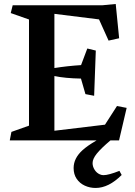

<svg xmlns="http://www.w3.org/2000/svg" viewBox="-20 -702 674 960"><path d="M577.1 152.3 588.4 172.9Q523.4 237.8 458 237.8Q429.2 237.8 404.1 226.3Q378.9 214.8 363.5 192.4Q348.1 169.9 348.1 138.2Q348.1 89.8 391.6 49.8Q416.5 26.9 462.9 0H28.8L37.1 -42.5L125 -73.7V-604.5L33.7 -636.7L43.5 -675.8H493.2L558.6 -682.1L575.7 -510.7L522.9 -499L475.1 -605L252 -632.8V-361.8Q316.4 -372.1 385.3 -376.5L416.5 -459.5L459 -449.2L450.7 -223.1L407.2 -231.4L384.8 -309.1Q305.7 -310.5 252 -321.8V-48.3L504.9 -78.6L564.9 -171.9L613.3 -162.6L575.2 0H532.2Q484.9 40 463.9 66.2Q442.9 92.3 442.9 113.3Q442.9 130.9 453.1 147Q463.4 163.1 479.5 169.9Q488.3 173.8 497.1 173.8Q522.9 173.8 577.1 152.3Z"/></svg>

Font: Vesper Libre Medium
Style: Regular
Weight: 500
Designer: Robert Keller & Kimya Gandhi
Foundry: Mota Italic
Version: Version 1.058